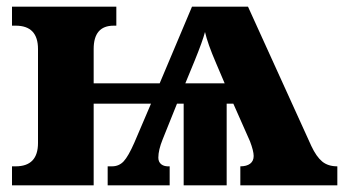

<svg xmlns="http://www.w3.org/2000/svg" viewBox="-20 -556 1038 576"><path d="M992 -57V0H701V-57Q720 -57 730.5 -65Q741 -73 741 -88Q741 -103 730 -132L680 -245H660V0H531V-245H511L468 -138Q455 -106 455 -83Q455 -70 464 -63Q473 -56 489 -57V0H303V-57H316Q337 -57 351 -72Q365 -87 383 -128L433 -245H261V0H16V-57H27Q94 -57 94 -127V-409Q94 -479 27 -479H16V-536H329V-479H321Q261 -479 261 -409V-306H459L556 -536H724L914 -118Q929 -86 946.5 -71.5Q964 -57 992 -57ZM654 -306 628 -367Q603 -425 595 -460Q588 -433 564 -374L536 -306Z"/></svg>

Font: Noto Serif ExtraBold
Style: Regular
Weight: 800
Designer: Monotype Design Team
Foundry: Monotype Imaging Inc.
Version: Version 1.001